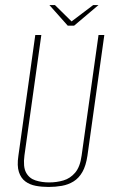

<svg xmlns="http://www.w3.org/2000/svg" viewBox="-20 -730 458 762"><path d="M173 12Q146 12 122 7.5Q98 3 80.5 -10Q63 -23 55 -47.5Q47 -72 53 -112L120 -591H144L77 -113Q71 -68 83.5 -45Q96 -22 121 -14Q146 -6 175 -6Q205 -6 232 -14Q259 -22 278.5 -45Q298 -68 304 -113L371 -591H394L327 -112Q321 -72 307 -47.5Q293 -23 272 -10Q251 3 225.5 7.5Q200 12 173 12ZM249 -628 176 -710H198L264 -645L350 -710H371L274 -628Z"/></svg>

Font: Alumni Sans SC Thin
Style: Italic
Weight: 100
Italic angle: -8°
Designer: Robert E. Leuschke
Foundry: Robert E. Leuschke
Version: Version 1.016